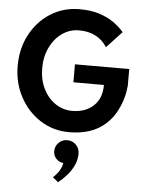

<svg xmlns="http://www.w3.org/2000/svg" viewBox="-62 -721 796 1064"><g transform="rotate(5 335.5 -189.0)"><path d="M338 12Q248.5 12 177 -34.2Q105.5 -80.5 64 -158Q22.5 -235.5 22.5 -329.5Q22.5 -425.5 63.2 -503Q104 -580.5 175.5 -626.2Q247 -672 338.5 -672Q400 -672 446.5 -657.2Q493 -642.5 527 -618.8Q561 -595 585.5 -566L501 -475Q449.5 -555 345 -555Q293 -555 250.8 -525.2Q208.5 -495.5 183.8 -444.2Q159 -393 159 -329.5Q159 -264 184.2 -213.8Q209.5 -163.5 251.8 -135.2Q294 -107 344.5 -107Q417.5 -107 462.8 -148.5Q508 -190 508 -265.5H338V-365.5H640V-271L638.5 -262Q631.5 -189 592 -119.5Q571.5 -84 538.5 -54.5Q464.5 12 338 12ZM301.5 293.5 271 268.5Q286 256 300.8 234.8Q315.5 213.5 321.5 185.5Q297 182 281.2 165.2Q265.5 148.5 265.5 124.5Q265.5 96 285 76.5Q304.5 57 332.5 57Q361 57 381 76.8Q401 96.5 401 125.5Q401 161 386.2 192Q371.5 223 349 248.5Q326.5 274 301.5 293.5Z"/></g></svg>

Font: Lucymar Sans SemiBold
Style: Regular
Weight: 600
Foundry: The League of Moveable Type (original font) / Main changes by Cristiano Sobral with portions from Mirco Monsees
Version: Version 2.001;August 30, 2020;FontCreator 13.0.0.2681 64-bit